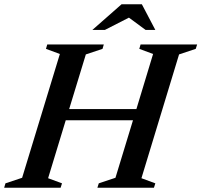

<svg xmlns="http://www.w3.org/2000/svg" viewBox="-44 -878 942 898"><path d="M236 -625.5 171 -649.5 177 -670H441.5L435.5 -649.5L357.5 -623.5L279.5 -368H594L672 -625.5L607.5 -649.5L613.5 -670H878L871.5 -649.5L793.5 -623.5L617.5 -44.5L682.5 -20.5L676 0H411.5L418 -20.5L496 -46.5L578 -315.5H263.5L181 -44.5L246 -20.5L239.5 0H-24.5L-18.5 -20.5L59.5 -46.5ZM388 -738 524.5 -858H619.5L682.5 -738H637L559 -795.5L446.5 -738Z"/></svg>

Font: Newsreader Text SemiBold
Style: Italic
Weight: 600
Italic angle: -17°
Designer: Hugues Gentile
Foundry: Production Type
Version: Version 1.001